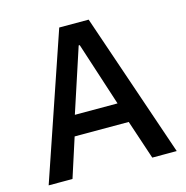

<svg xmlns="http://www.w3.org/2000/svg" viewBox="-104 -796 869 895"><g transform="rotate(-15 331.0 -349.0)"><path d="M522 0 459 -189H198L137 0H22L260 -698H402L640 0ZM331 -594H326L225 -286H431Z"/></g></svg>

Font: IBM Plex Sans Thai Medium
Style: Regular
Weight: 500
Designer: Mike Abbink, Paul van der Laan, Pieter van Rosmalen, Ben Mitchell, Mark Frömberg
Foundry: Bold Monday
Version: Version 1.1